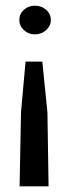

<svg xmlns="http://www.w3.org/2000/svg" viewBox="-20 -516 243 676"><path d="M70 -299H129L147 -120L151 140H49L54 -122ZM103 -496Q126 -496 142.5 -481.5Q159 -467 159 -445Q159 -425 142.5 -410Q126 -395 103 -395Q80 -395 64 -410Q48 -425 48 -445Q48 -467 64 -481.5Q80 -496 103 -496Z"/></svg>

Font: Alumni Sans Thin SemiBold
Style: Regular
Weight: 600
Version: Version 1.018